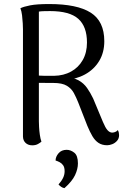

<svg xmlns="http://www.w3.org/2000/svg" viewBox="-20 -726 639 974"><path d="M143.6 11.2Q123.1 11.2 110 -0.8Q97 -12.8 96.5 -33.4V-577.4Q96.5 -587.5 95.5 -607Q94.5 -626.6 91.9 -648.2Q89.2 -669.8 83.5 -684.2Q99.3 -692.2 133.2 -698.9Q167.1 -705.5 229.8 -705.5Q371.2 -705.5 440.1 -661.9Q509.1 -618.2 509.1 -517Q509.1 -459.5 483 -416.4Q456.9 -373.4 411 -348.3Q365 -323.3 304.6 -318.9L310.7 -332.5Q352.5 -333 378.5 -318.5Q404.6 -304 421.6 -279.8Q438.6 -255.5 452.5 -226.5L502.1 -107.6Q514.4 -78.1 525.2 -65.9Q536 -53.7 548.8 -53.2Q553.8 -53.2 562.5 -55.8Q571.2 -58.3 577.7 -66.1Q581.6 -58.8 582.8 -52.6Q584.1 -46.3 584.1 -40.5Q584.1 -23.1 573.6 -11.5Q563.1 0.2 549.2 5.5Q535.3 10.8 523.6 10.8Q497.8 10.8 479.9 -1Q461.9 -12.8 448.7 -35.2Q435.5 -57.6 423 -87.9L376.7 -206.5Q366.7 -231.5 354.7 -254Q342.6 -276.6 319.1 -290.9Q295.5 -305.2 251.3 -305.2L166.5 -305.7L157.7 -343.3Q177.5 -342.3 201 -341.6Q224.5 -340.9 254.5 -341.4Q303.2 -342.3 340.7 -363Q378.2 -383.6 399.7 -421.4Q421.2 -459.2 421.2 -510.2Q421.2 -591.2 377.2 -630.5Q333.2 -669.8 233.7 -669.8Q214.2 -669.8 200.2 -669.3Q186.2 -668.8 177.2 -667.2V-110.5Q177.2 -101 178.2 -81.6Q179.2 -62.2 182.1 -42.1Q185 -21.9 190.2 -7.4Q184.5 -2.1 172.6 4.6Q160.8 11.2 143.6 11.2ZM306.8 228.5Q297 226.5 290 221.5Q282.9 216.6 276.8 209.8Q292.2 192.6 300 176.3Q307.8 160.1 307.8 142.7Q307.8 123.2 300.4 112.7Q293 102.2 282.6 96.8Q272.2 91.3 261.9 88.3Q261.9 69.2 276.9 51.6Q291.8 34 318.3 34Q338.1 34 356.7 48.5Q375.3 63 375.3 103.2Q375.3 131.4 360.6 162.7Q345.9 193.9 306.8 228.5Z"/></svg>

Font: Arima Thin
Style: Regular
Weight: 100
Designer: Joana Correia and Natanael Gama
Foundry: NDISCOVER
Version: Version 1.101;gftools[0.9.23]